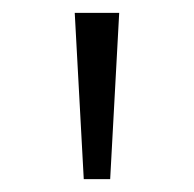

<svg xmlns="http://www.w3.org/2000/svg" viewBox="-20 -793 301 298"><path d="M110 -515H151L165 -773H96Z"/></svg>

Font: Noto Sans Telugu Light
Style: Regular
Weight: 300
Designer: Jelle Bosma - Monotype Design Team
Foundry: Monotype Imaging Inc.
Version: Version 2.005